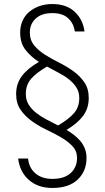

<svg xmlns="http://www.w3.org/2000/svg" viewBox="-20 -726 520 952"><path d="M240 -706Q309 -706 350 -668Q391 -630 399 -570H351Q345 -611 317.5 -636Q290 -661 240 -661Q186 -661 157 -634Q128 -607 128 -565Q128 -527 149.5 -501Q171 -475 203.5 -454.5Q236 -434 274 -415Q312 -396 344.5 -372.5Q377 -349 398.5 -317.5Q420 -286 420 -240Q420 -189 392 -151.5Q364 -114 310 -82Q330 -70 348 -56Q366 -42 379.5 -25.5Q393 -9 401 11.5Q409 32 409 57Q409 123 365 164.5Q321 206 240 206Q168 206 123 166Q78 126 70 60H119Q124 107 156 134Q188 161 240 161Q299 161 330.5 132Q362 103 362 57Q362 23 339.5 -1Q317 -25 283.5 -44.5Q250 -64 211 -82.5Q172 -101 138.5 -125Q105 -149 82.5 -181Q60 -213 60 -260Q60 -311 88.5 -349Q117 -387 173 -419Q134 -444 107 -478Q80 -512 80 -565Q80 -595 91 -621Q102 -647 123 -665.5Q144 -684 173.5 -695Q203 -706 240 -706ZM108 -260Q108 -230 122 -207.5Q136 -185 158.5 -167Q181 -149 209.5 -134Q238 -119 268 -104Q321 -135 347 -165Q373 -195 373 -240Q373 -270 359 -292Q345 -314 322.5 -332Q300 -350 271 -365Q242 -380 213 -396Q160 -365 134 -335Q108 -305 108 -260Z"/></svg>

Font: Retni Sans Light
Style: Regular
Weight: 300
Designer: Vitaly Kuzmin
Foundry: ParaType Ltd.
Version: Version 1.00;March 2, 2019;FontCreator 11.5.0.2425 64-bit; t